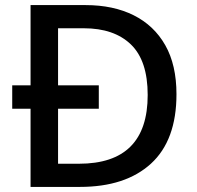

<svg xmlns="http://www.w3.org/2000/svg" viewBox="-20 -734 773 754"><path d="M316 -714Q425 -714 505 -674Q585 -634 629 -556.5Q673 -479 673 -364Q673 -183 573 -91.5Q473 0 294 0H100V-307H28V-399H100V-714ZM309 -623H208V-399H368V-307H208V-91H290Q560 -91 560 -361Q560 -496 494 -559.5Q428 -623 309 -623Z"/></svg>

Font: Noto Sans Bengali Medium
Style: Regular
Weight: 500
Designer: Jelle Bosma - Monotype Design Team
Foundry: Monotype Imaging Inc.
Version: Version 2.003; ttfautohint (v1.8.4.7-5d5b)